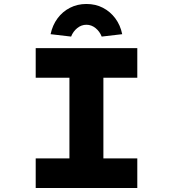

<svg xmlns="http://www.w3.org/2000/svg" viewBox="-20 -941 866 961"><path d="M158.7 0V-148.1H327.5V-551.9H158.7V-700H667.2V-551.9H497.5V-148.1H667.2V0ZM335.9 -757.9 233.2 -769.9Q242.8 -815.1 267.9 -849Q293 -883 330.2 -902Q367.4 -921.1 412.5 -921.1Q458.5 -921.1 495.2 -902Q531.9 -883 557.2 -849Q582.5 -815.1 591.7 -769.9L489 -757.9Q479.1 -783.5 458.4 -800.3Q437.7 -817.1 412.5 -817.1Q387.2 -817.1 366.5 -800.3Q345.8 -783.5 335.9 -757.9Z"/></svg>

Font: Lexend Peta
Style: Regular
Weight: 400
Designer: Bonnie Shaver-Troup, Thomas Jockin
Foundry: Lexend
Version: Version 1.007